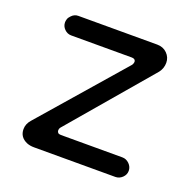

<svg xmlns="http://www.w3.org/2000/svg" viewBox="-94 -587 675 676"><g transform="rotate(20 243.0 -249.0)"><path d="M405.3 -78.1H174.8Q167 -78.1 163.6 -81.5Q160.2 -85 160.2 -90.8Q160.2 -96.7 164.1 -101.6L423.8 -406.2Q436.5 -422.9 436.5 -443.4Q436.5 -463.9 421.9 -478.5Q407.2 -493.2 384.8 -493.2H88.9Q74.2 -493.2 63.5 -481.4Q56.6 -474.6 54.7 -467.8Q52.7 -460.9 52.7 -456.1Q52.7 -441.4 63.5 -430.7Q74.2 -419.9 88.9 -419.9H315.4Q328.1 -419.9 330.1 -411.1Q330.1 -410.2 330.1 -406.7Q330.1 -403.3 326.2 -396.5Q326.2 -396.5 58.6 -88.9Q43.9 -72.3 43.9 -52.7Q43.9 -22.5 73.2 -9.8Q85 -4.9 100.6 -4.9H405.3Q419.9 -4.9 431.2 -15.6Q442.4 -26.4 442.4 -41Q442.4 -55.7 431.2 -66.9Q419.9 -78.1 405.3 -78.1Z"/></g></svg>

Font: FakePearl
Style: Light
Weight: 350
Version: Version 1.2